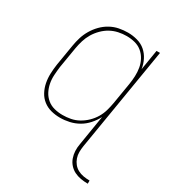

<svg xmlns="http://www.w3.org/2000/svg" viewBox="-182 -630 863 955"><g transform="rotate(30 250.0 -152.5)"><path d="M472 223Q451 223 431 219.5Q411 216 394 207.5Q377 199 364 184.5Q351 170 344.5 151.5Q338 133 337 113Q336 93 340 72L368 -100Q355 -75 336 -53.5Q317 -32 292.5 -18Q268 -4 241 2Q214 8 188 8Q161 8 136 1.5Q111 -5 91 -20.5Q71 -36 59 -58.5Q47 -81 42 -106.5Q37 -132 38 -159Q39 -186 43 -213L63 -333Q67 -358 74.5 -382.5Q82 -407 95.5 -430Q109 -453 128 -472.5Q147 -492 170.5 -505Q194 -518 219.5 -523Q245 -528 270 -528Q298 -528 325 -520.5Q352 -513 371.5 -496Q391 -479 403 -455Q415 -431 419 -404L438 -520H458L360 72Q357 90 357 107.5Q357 125 362.5 141Q368 157 378.5 170Q389 183 404 191Q419 199 436.5 202Q454 205 472 205ZM192 -10Q215 -10 238.5 -14.5Q262 -19 283.5 -31Q305 -43 323 -60.5Q341 -78 353.5 -99Q366 -120 372.5 -143Q379 -166 383 -189L403 -309Q407 -333 408 -357.5Q409 -382 405 -405Q401 -428 390 -448.5Q379 -469 361.5 -483.5Q344 -498 321 -504Q298 -510 273 -510Q250 -510 226.5 -505Q203 -500 182 -488.5Q161 -477 143 -459Q125 -441 112.5 -420Q100 -399 93 -376Q86 -353 82 -330L62 -210Q59 -186 57.5 -161.5Q56 -137 60.5 -114Q65 -91 75.5 -71Q86 -51 103.5 -36.5Q121 -22 144 -16Q167 -10 192 -10Z"/></g></svg>

Font: Iosevka Term Curly Thin
Style: Italic
Weight: 100
Italic angle: -9°
Designer: Belleve Invis
Foundry: Belleve Invis
Version: Version 32.3.0